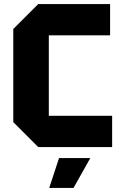

<svg xmlns="http://www.w3.org/2000/svg" viewBox="-20 -720 596 940"><path d="M45 -122V-578L167 -700H519V-547H219V-153H529V0H167ZM221 200 269 54H422L340 200Z"/></svg>

Font: Tektur
Style: Bold
Weight: 700
Designer: Adam Jagosz
Foundry: Adam Jagosz
Version: Version 1.005;gftools[0.9.30]